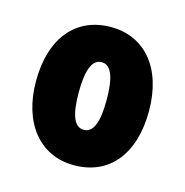

<svg xmlns="http://www.w3.org/2000/svg" viewBox="-66 -785 474 491"><g transform="rotate(15 171.0 -539.0)"><path d="M320 -539C320 -654 260 -722 171 -722C79 -722 21 -654 21 -539C21 -430 78 -356 170 -356C264 -356 320 -426 320 -539ZM134 -539C134 -599 146 -629 171 -629C196 -629 208 -599 208 -539C208 -479 196 -450 171 -450C146 -450 134 -479 134 -539Z"/></g></svg>

Font: Noto Sans Myanmar UI ExtraCondensed Black
Style: Regular
Weight: 900
Width: 2
Designer: Monotype Design Team
Foundry: Monotype Imaging Inc.
Version: Version 2.103